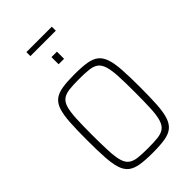

<svg xmlns="http://www.w3.org/2000/svg" viewBox="-297 -1111 1218 1218"><g transform="rotate(-45 312.0 -501.5)"><path d="M312 8Q246 8 202.5 1Q159 -6 133 -26.5Q107 -47 94.5 -86Q82 -125 78 -188Q74 -251 74 -344Q74 -437 78 -500Q82 -563 94.5 -602Q107 -641 133 -661.5Q159 -682 202.5 -689Q246 -696 312 -696Q378 -696 421.5 -689Q465 -682 490.5 -661.5Q516 -641 529 -602Q542 -563 546 -500Q550 -437 550 -344Q550 -251 546 -188Q542 -125 529 -86Q516 -47 490.5 -26.5Q465 -6 421.5 1Q378 8 312 8ZM312 -34Q365 -34 400 -38Q435 -42 456 -57.5Q477 -73 487.5 -106.5Q498 -140 501 -197.5Q504 -255 504 -344Q504 -433 501 -490.5Q498 -548 487.5 -581.5Q477 -615 456 -630.5Q435 -646 400 -650Q365 -654 312 -654Q258 -654 223.5 -650Q189 -646 167.5 -630.5Q146 -615 136 -581.5Q126 -548 123 -490.5Q120 -433 120 -344Q120 -255 123 -197.5Q126 -140 136 -106.5Q146 -73 167.5 -57.5Q189 -42 223.5 -38Q258 -34 312 -34ZM287 -812V-876H336V-812ZM197 -975V-1011H425V-975Z"/></g></svg>

Font: Saira SemiCondensed ExtraLight
Style: Regular
Weight: 250
Width: 4
Designer: Hector Gatti with collaboration of the Omnibus-Type team
Foundry: Omnibus-Type
Version: Version 1.101